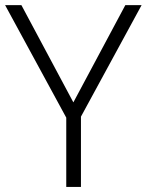

<svg xmlns="http://www.w3.org/2000/svg" viewBox="-20 -734 576 754"><path d="M0 -713.9H64L268.1 -332L472.2 -713.9H536.1L297.9 -275.9V0H240.2V-272Z"/></svg>

Font: Nokora Light
Style: Regular
Weight: 300
Designer: Danh Hong
Version: Version 8.000; ttfautohint (v1.8.3)